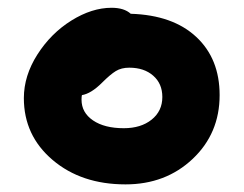

<svg xmlns="http://www.w3.org/2000/svg" viewBox="-20 -507 633 499"><path d="M306.2 -27.8Q191.4 -27.8 116.7 -91.3Q42 -154.8 42 -252Q42 -310.1 77.1 -365.2Q112.3 -420.4 165.5 -453.6Q218.8 -486.8 270 -486.8Q302.7 -486.8 319.8 -471.2Q429.2 -467.8 490 -411.1Q550.8 -354.5 550.8 -259.8Q550.8 -160.2 480.7 -94Q410.6 -27.8 306.2 -27.8ZM191.9 -248Q191.9 -214.4 221.7 -194.1Q251.5 -173.8 301.8 -173.8Q346.2 -173.8 374 -196Q401.9 -218.3 401.9 -254.9Q401.9 -289.6 378.2 -310.3Q354.5 -331.1 315.9 -331.1Q295.4 -331.1 281 -322.3Q266.6 -313.5 245.1 -292Q216.8 -263.7 192.9 -259.8Q191.9 -255.9 191.9 -248Z"/></svg>

Font: Shantell Sans Irregular
Style: Bold
Weight: 700
Designer: Stephen Nixon, Anya Danilova, Shantell Martin
Foundry: Arrow Type
Version: Version 1.006;[9816181b4]